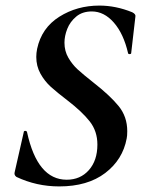

<svg xmlns="http://www.w3.org/2000/svg" viewBox="-20 -656 510 688"><path d="M39 -22Q29 -29 33 -41L65 -182Q65 -187 70.5 -187Q76 -187 77 -182Q114 -12 219 -12Q268 -12 298.5 -46.5Q329 -81 329 -138Q329 -186 301.5 -221Q274 -256 222 -296Q184 -325 162 -345Q140 -365 125 -392Q110 -419 110 -452Q110 -466 113 -481Q129 -556 192.5 -596Q256 -636 336 -636Q395 -636 454 -612Q468 -605 465 -595L450 -465Q449 -462 444.5 -462Q440 -462 439 -465Q423 -535 388 -575Q353 -615 309 -615Q275 -615 253 -596.5Q231 -578 221 -552.5Q211 -527 211 -503Q211 -473 225 -449Q239 -425 258 -407.5Q277 -390 315 -360Q374 -314 405 -276Q436 -238 436 -186Q436 -169 434 -160Q420 -84 357 -36Q294 12 192 12Q111 12 39 -22Z"/></svg>

Font: Cormorant Garamond
Style: Bold Italic
Weight: 700
Italic angle: -10°
Designer: Christian Thalmann (Catharsis Fonts)
Foundry: Catharsis Fonts
Version: Version 4.000